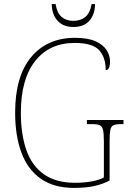

<svg xmlns="http://www.w3.org/2000/svg" viewBox="-20 -909 631 939"><path d="M342 10Q244 10 180 -34.5Q116 -79 85 -162Q54 -245 54 -358Q54 -536 132.5 -630Q211 -724 347 -724Q410 -724 447.5 -707Q485 -690 501.5 -663.5Q518 -637 518 -609Q518 -566 497 -566Q497 -628 465 -663.5Q433 -699 345 -699Q222 -699 152 -610.5Q82 -522 82 -358Q82 -252 109 -175Q136 -98 195 -56.5Q254 -15 348 -15Q389 -15 426.5 -21.5Q464 -28 488 -41V-218Q488 -255 484 -273Q480 -291 467.5 -296.5Q455 -302 430 -302H405V-322H584V-302H571Q547 -302 535 -296.5Q523 -291 519.5 -273Q516 -255 516 -218V-26Q479 -7 438 1.5Q397 10 342 10ZM339 -777Q289 -777 261.5 -807.5Q234 -838 233 -889H252Q259 -845 281.5 -826Q304 -807 339 -807Q373 -807 396.5 -825.5Q420 -844 428 -889H445Q444 -838 417 -807.5Q390 -777 339 -777Z"/></svg>

Font: Noto Serif Bengali SemiCondensed Thin
Style: Regular
Weight: 100
Width: 4
Designer: Juan Bruce, Universal Thirst, Indian Type Foundry and the Monotype Design Team.
Foundry: Monotype Imaging Inc.
Version: Version 2.003; ttfautohint (v1.8.4.7-5d5b)